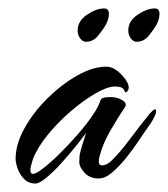

<svg xmlns="http://www.w3.org/2000/svg" viewBox="-20 -424 398 455"><path d="M64 11Q48 11 37.5 0.5Q27 -10 22 -24Q17 -38 17 -48Q17 -82 38 -120Q59 -158 92.5 -191Q126 -224 163 -245Q200 -266 232 -266Q255 -266 278 -235Q280 -232 282.5 -227Q285 -222 285 -217Q285 -208 278 -205Q277 -204 273.5 -211.5Q270 -219 252 -219Q235 -219 207 -203Q179 -187 148.5 -161Q118 -135 93.5 -105Q69 -75 58 -47Q56 -40 54 -33Q52 -26 52 -21Q52 -12 58 -12Q64 -12 74 -19Q95 -34 118 -56.5Q141 -79 162.5 -103.5Q184 -128 199 -150Q214 -172 218 -186Q220 -194 241 -194Q258 -194 270 -186.5Q282 -179 276 -170Q258 -143 241 -113.5Q224 -84 216 -54Q215 -50 214.5 -47Q214 -44 214 -42Q214 -32 222 -32Q231 -32 242 -41Q263 -61 286.5 -92.5Q310 -124 335 -155Q344 -165 347 -165Q350 -165 350 -160Q350 -156 348 -152Q344 -142 337 -131.5Q330 -121 324 -113Q319 -106 307 -88Q295 -70 279 -50Q263 -30 246 -15.5Q229 -1 214 -1Q193 -1 180.5 -14.5Q168 -28 168 -39Q168 -53 169 -58Q171 -68 175.5 -82Q180 -96 184 -109Q176 -98 160 -78Q144 -58 125.5 -37.5Q107 -17 90 -3Q73 11 64 11ZM304 -325Q296 -325 290 -333Q284 -341 284 -352Q284 -374 306 -389Q328 -404 347 -404Q358 -404 358 -391Q358 -378 350 -364Q345 -355 333 -340Q321 -325 304 -325ZM184 -325Q176 -325 170 -333Q164 -341 164 -352Q164 -374 186 -389Q208 -404 227 -404Q238 -404 238 -391Q238 -378 230 -364Q225 -355 213 -340Q201 -325 184 -325Z"/></svg>

Font: The Nautigal
Style: Bold
Weight: 700
Designer: Robert E. Leuschke
Foundry: Robert E. Leuschke
Version: Version 1.100; ttfautohint (v1.8.3)